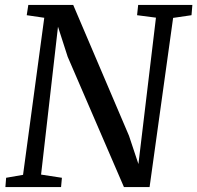

<svg xmlns="http://www.w3.org/2000/svg" viewBox="-20 -763 804 783"><path d="M2 0 5 -38 74 -50 160.5 -690.5 89 -701 95.5 -743H278.5L506 -209.5L544.5 -94L616 -691L539 -701L543.5 -743H764.5L761 -701L686 -690L590 0H485.5L256 -531.5L216.5 -654L147.5 -51L232.5 -38L229 0Z"/></svg>

Font: Merriweather 28pt
Style: Italic
Weight: 400
Italic angle: -7.8°
Version: Version 2.101